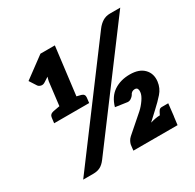

<svg xmlns="http://www.w3.org/2000/svg" viewBox="-158 -901 1090 1073"><g transform="rotate(-30 387.5 -364.5)"><path d="M408 0 412 -35Q414 -45 419.5 -56Q425 -67 436 -77L547 -174Q568 -193 585.5 -218.5Q603 -244 605 -263Q607 -275 603 -284.5Q599 -294 586 -294Q576 -294 568 -289Q560 -284 555 -273Q550 -265 539 -257.5Q528 -250 516 -251L440 -262Q457 -322 500 -350.5Q543 -379 603 -379Q663 -379 693.5 -347.5Q724 -316 718 -267Q713 -227 687 -197.5Q661 -168 628 -138L572 -86Q588 -91 604.5 -94Q621 -97 634 -97H668Q705 -97 701 -63L693 0ZM101 -354 105 -387Q107 -409 131 -414L174 -422L192 -571Q193 -578 195 -584.5Q197 -591 199 -598L171 -580Q157 -570 143.5 -573Q130 -576 124 -585L95 -630L229 -729H322L284 -422L312 -415Q333 -409 331 -388L327 -354ZM624 -75 638 -104Q644 -117 650 -124.5Q656 -132 668 -132H709L700 -52ZM84 0 592 -680Q609 -703 630 -716Q651 -729 678 -729H744L231 -43Q213 -19 194 -9.5Q175 0 150 0Z"/></g></svg>

Font: Aleo Black
Style: Italic
Weight: 900
Italic angle: -7°
Designer: Alessio Laiso
Foundry: Alessio Laiso
Version: Version 2.001;gftools[0.9.29]